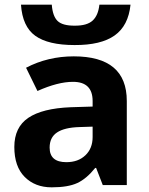

<svg xmlns="http://www.w3.org/2000/svg" viewBox="-20 -801 644 831"><path d="M194.8 -162.1Q194.8 -99.1 267.1 -99.1Q318.4 -99.1 349.6 -128.9Q380.9 -158.7 380.9 -208V-252.9L323.2 -251Q258.3 -249 226.6 -227.5Q194.8 -206.1 194.8 -162.1ZM203.6 9.8Q131.8 9.8 86.9 -35.2Q42 -80.1 42 -165Q42 -250 102.5 -291Q163.1 -332 286.1 -336.9L380.9 -339.8V-363.8Q380.9 -446.8 295.9 -446.8Q230.5 -446.8 142.1 -407.2L92.8 -507.8Q187 -557.1 299.3 -557.1Q528.8 -557.1 528.8 -363.8V0H424.8L396 -74.2H392.1Q354.5 -27.3 314.5 -8.8Q274.4 9.8 203.6 9.8ZM302.7 -606Q188.5 -606 132.8 -646Q77.1 -686 70.8 -780.8H204.1Q208 -730.5 229.5 -710Q251 -689.5 303.7 -689.9Q356.4 -689.5 380.9 -711.9Q405.3 -734.4 410.2 -780.8H544.9Q535.6 -689.5 476.1 -647.5Q417 -605.5 302.7 -606Z"/></svg>

Font: NotoSans-Bold
Style: Bold
Weight: 700
Designer: Monotype Design team
Foundry: Monotype Imaging Inc.
Version: Version 1.04